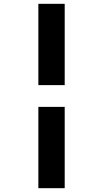

<svg xmlns="http://www.w3.org/2000/svg" viewBox="-20 -843 540 1006"><path d="M181 -397V-823H319V-397ZM181 143V-283H319V143Z"/></svg>

Font: Iosevka SS04 Heavy
Style: Italic
Weight: 900
Italic angle: -9°
Monospace: yes
Designer: Belleve Invis
Foundry: Belleve Invis
Version: Version 19.0.0; ttfautohint (v1.8.4)